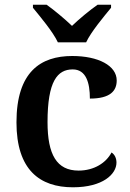

<svg xmlns="http://www.w3.org/2000/svg" viewBox="-20 -786 554 816"><path d="M226 -606H346C367 -651 421 -715 452 -753V-766H395C363 -744 316 -705 286 -676C256 -705 209 -744 178 -766H120V-753C151 -715 205 -651 226 -606ZM290 10C417 10 475 -46 475 -95C475 -113 468 -129 454 -138C431 -94 380 -61 314 -61C221 -61 182 -129 182 -267C182 -441 224 -491 289 -491C346 -491 362 -434 362 -367C449 -367 476 -400 476 -444C476 -507 398 -548 287 -548C153 -548 50 -481 50 -266C50 -64 149 10 290 10Z"/></svg>

Font: Noto Serif Semi
Style: Regular
Weight: 600
Designer: Monotype Design Team
Foundry: Monotype Imaging Inc.
Version: Version 1.002